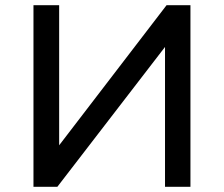

<svg xmlns="http://www.w3.org/2000/svg" viewBox="-20 -720 863 740"><path d="M109 -700V0H201L616 -539V0H714V-700H622L208 -160V-700Z"/></svg>

Font: Malon Grotesk Med
Style: Regular
Weight: 500
Designer: Julieta Ulanovsky
Foundry: Julieta Ulanovsky
Version: Version 7.200